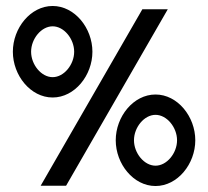

<svg xmlns="http://www.w3.org/2000/svg" viewBox="-20 -611 696 642"><path d="M23 -438C23 -359 82 -285 156 -285C230 -285 289 -359 289 -438C289 -517 230 -591 156 -591C82 -591 23 -517 23 -438ZM84 -438C84 -481 118 -523 156 -523C194 -523 228 -481 228 -438C228 -395 194 -353 156 -353C118 -353 84 -395 84 -438ZM116 10H201L541 -580H456ZM367 -142C367 -63 426 11 500 11C574 11 633 -63 633 -142C633 -221 574 -295 500 -295C426 -295 367 -221 367 -142ZM428 -142C428 -185 462 -227 500 -227C538 -227 572 -185 572 -142C572 -99 538 -57 500 -57C462 -57 428 -99 428 -142Z"/></svg>

Font: Charger Sport
Style: SeBd
Weight: 600
Designer: Jasper
Foundry: Cannot Into Space Fonts
Version: Version 1.1